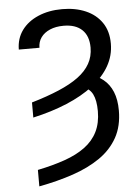

<svg xmlns="http://www.w3.org/2000/svg" viewBox="-62 -785 764 1045"><g transform="rotate(-5 320.0 -262.0)"><path d="M109.9 -163.1V-245.6Q194.8 -270.5 259.3 -297.9Q323.7 -325.2 366.7 -356.9Q409.7 -388.7 431.6 -427.7Q453.6 -466.8 453.6 -515.6Q453.6 -579.1 418.2 -612.8Q382.8 -646.5 317.4 -646.5Q274.4 -646.5 242.7 -632.8Q210.9 -619.1 193.6 -595Q176.3 -570.8 176.3 -538.6H63.5Q64 -599.1 96.4 -643.6Q128.9 -688 186.3 -712.6Q243.7 -737.3 317.4 -737.3Q389.6 -737.3 445.6 -713.1Q501.5 -689 533.4 -642.3Q565.4 -595.7 565.4 -527.8Q565.4 -461.9 533 -405.3Q500.5 -348.6 439.9 -302.2Q379.4 -255.9 295.9 -220.9Q212.4 -186 109.9 -163.1ZM385.7 -307.6 431.6 -370.6Q476.6 -358.4 509.3 -332Q542 -305.7 559.6 -263.2Q577.1 -220.7 577.1 -161.1Q577.1 -75.7 542.5 -13.4Q507.8 48.8 445.1 92.3Q382.3 135.7 296.9 164.8Q211.4 193.8 109.9 212.9V123Q193.4 106 258.8 83Q324.2 60.1 369.9 26.4Q415.5 -7.3 439.2 -54.9Q462.9 -102.5 462.9 -167.5Q462.9 -226.6 445.8 -260.5Q428.7 -294.4 385.7 -307.6Z"/></g></svg>

Font: Inter Cardless
Style: Regular
Weight: 400
Designer: Rasmus Andersson
Foundry: rsms
Version: Version 4.001;git-9221beed3